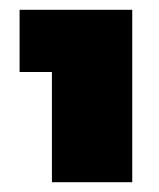

<svg xmlns="http://www.w3.org/2000/svg" viewBox="-20 -724 325 392"><path d="M20 -577V-704H250V-352H86V-577Z"/></svg>

Font: Poppins Black A&M
Style: Regular
Weight: 900
Designer: Ninad Kale (Devanagari), Jonny Pinhorn (Latin)
Foundry: Indian Type Foundry
Version: 4.004